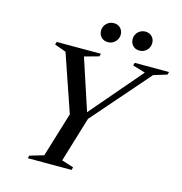

<svg xmlns="http://www.w3.org/2000/svg" viewBox="-124 -986 1040 1098"><g transform="rotate(15 396.0 -437.0)"><path d="M659 -646 584 -668.5 589 -685H792L787 -668.5L708.5 -644.5L413.5 -306L332.5 -39L403 -16.5L398.5 0H139L144 -16.5L226 -40.5L306.5 -304.5L190 -644L122 -668.5L127 -685H389L384 -668.5L299 -645L405 -322.5L382.5 -323ZM409 -759.5Q384.5 -759.5 369.8 -775.2Q355 -791 355 -813Q355 -829.5 363 -843.2Q371 -857 384.8 -865.2Q398.5 -873.5 416 -873.5Q440.5 -873.5 455.2 -857.8Q470 -842 470 -820Q470 -803.5 462 -790Q454 -776.5 440.5 -768Q427 -759.5 409 -759.5ZM596 -759.5Q571.5 -759.5 556.8 -775.2Q542 -791 542 -813Q542 -829.5 549.8 -843.2Q557.5 -857 571.5 -865.2Q585.5 -873.5 602.5 -873.5Q627 -873.5 641.8 -857.8Q656.5 -842 656.5 -820Q656.5 -803.5 648.8 -790Q641 -776.5 627.5 -768Q614 -759.5 596 -759.5Z"/></g></svg>

Font: Newsreader 36pt Medium
Style: Italic
Weight: 500
Italic angle: -17°
Designer: Hugues Gentile
Foundry: Production Type
Version: Version 1.003